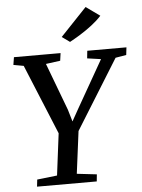

<svg xmlns="http://www.w3.org/2000/svg" viewBox="-64 -1040 803 1089"><g transform="rotate(-5 338.0 -495.5)"><path d="M102 0 106.5 -40 220.5 -53 250.5 -291 86.5 -689 28.5 -699.5 35.5 -743H301L295 -700L213 -689L314.5 -419L334.5 -351L372 -418L526.5 -689L448.5 -700L453 -743H676L671 -700L609.5 -689.5L364 -294L333 -53L446 -40L442 0ZM360 -801.5 315.5 -833.5 465 -991 544 -934.5Q520 -908 486.8 -882.5Q453.5 -857 419.8 -836.2Q386 -815.5 360 -801.5Z"/></g></svg>

Font: Merriweather 28pt Medium
Style: Italic
Weight: 500
Italic angle: -7.8°
Version: Version 2.101